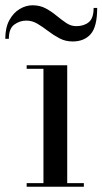

<svg xmlns="http://www.w3.org/2000/svg" viewBox="-61 -707 388 727"><path d="M38.5 -629Q14 -629 -6.8 -614Q-27.5 -599 -27.5 -560H-41Q-41 -602.5 -25.5 -630.8Q-10 -659 13.8 -673Q37.5 -687 62 -687Q90.5 -687 112.5 -675Q134.5 -663 153.2 -647.5Q172 -632 189.8 -620Q207.5 -608 227.5 -608Q257 -608 275.2 -623Q293.5 -638 293.5 -677H307Q307 -606 282.5 -578Q258 -550 214 -550Q186.5 -550 164 -562Q141.5 -574 121.2 -589.5Q101 -605 81 -617Q61 -629 38.5 -629ZM40 -13.5H103.5V-446.5H40V-460H193.5V-13.5H256.5V0H40Z"/></svg>

Font: Bodoni* 16
Style: Regular
Weight: 400
Version: Version 2.2